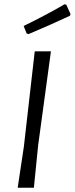

<svg xmlns="http://www.w3.org/2000/svg" viewBox="-20 -881 351 901"><path d="M283 -861 291 -859 311 -815 308 -807Q223 -767 114 -721L105 -724L91 -759Q205 -815 283 -861ZM219 -640 159 -199 139 0H63L92 -193L143 -640Z"/></svg>

Font: Alegreya Sans
Style: Italic
Weight: 400
Italic angle: -7°
Designer: Juan Pablo del Peral
Foundry: Huerta Tipografica
Version: Version 2.007